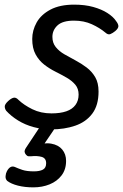

<svg xmlns="http://www.w3.org/2000/svg" viewBox="-26 -539 530 828"><path d="M195 19Q155 19 118.5 9Q82 -1 52 -19.5Q22 -38 1 -61Q-5 -69 -5.5 -79Q-6 -89 9 -103Q22 -115 32.5 -117.5Q43 -120 54 -108Q77 -86 113.5 -68Q150 -50 196 -50Q234 -50 260 -59Q286 -68 299.5 -86.5Q313 -105 313 -131Q313 -157 298.5 -174Q284 -191 261.5 -204Q239 -217 213 -230Q187 -243 164.5 -260.5Q142 -278 127.5 -304.5Q113 -331 113 -371Q113 -408 132 -442Q151 -476 191.5 -497.5Q232 -519 294 -519Q340 -519 376 -509Q412 -499 437 -483Q462 -467 474 -449Q485 -435 484.5 -425.5Q484 -416 471 -405Q460 -396 450 -392Q440 -388 429 -398Q404 -419 370 -434.5Q336 -450 293 -450Q244 -450 222 -429.5Q200 -409 200 -380Q200 -354 214.5 -336Q229 -318 251.5 -305Q274 -292 299.5 -278.5Q325 -265 347.5 -248Q370 -231 384.5 -206.5Q399 -182 399 -144Q399 -85 372 -49Q345 -13 298.5 3Q252 19 195 19ZM118 269Q81 269 51.5 261.5Q22 254 5 241Q-3 233 -2 220.5Q-1 208 4 199Q11 186 19.5 181.5Q28 177 38 181Q51 187 70 193.5Q89 200 120 200Q145 200 159 192.5Q173 185 173 165Q173 143 153.5 137.5Q134 132 107 135Q96 136 91.5 133Q87 130 83 124Q79 117 80.5 110.5Q82 104 87 97L160 -13H229L149 105L120 89Q164 75 195 80.5Q226 86 242.5 106Q259 126 259 155Q259 192 239.5 217.5Q220 243 188 256Q156 269 118 269Z"/></svg>

Font: Playwrite RO
Style: Regular
Weight: 400
Designer: Veronika Burian, José Scaglione
Foundry: TypeTogether
Version: Version 1.002